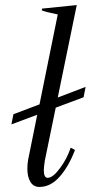

<svg xmlns="http://www.w3.org/2000/svg" viewBox="-20 -728 358 758"><path d="M157 -94Q153 -68 153 -56Q153 -26 168 -26Q189 -26 217.5 -65Q246 -104 259 -145L276 -136Q252 -72 216 -31Q180 10 136 10Q112 10 100 -10Q88 -30 88 -62Q88 -79 91 -97L127 -275L25 -237L33 -277L136 -316L208 -671Q163 -680 145 -687L146 -694L283 -708L208 -343L318 -385L310 -344L200 -303Z"/></svg>

Font: Trirong Light
Style: Italic
Weight: 300
Italic angle: -12°
Designer: Katatrad Team
Foundry: CadsonDemak
Version: Version 1.001